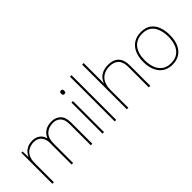

<svg xmlns="http://www.w3.org/2000/svg" viewBox="53 -1529 2308 2308"><g transform="rotate(-45 1207.0 -375.0)"><path d="M614 -538Q682 -538 726 -495Q770 -452 770 -361V0H744V-360Q744 -440 706.5 -476.5Q669 -513 614 -513Q539 -513 491 -469.5Q443 -426 443 -325V0H417V-360Q417 -414 399.5 -447.5Q382 -481 353 -497Q324 -513 287 -513Q241 -513 202 -494Q163 -475 139.5 -433.5Q116 -392 116 -325V0H90V-528H111L115 -432H117Q128 -457 148 -481Q168 -505 202 -521.5Q236 -538 287 -538Q342 -538 381 -510Q420 -482 433 -429H435Q454 -478 498.5 -508Q543 -538 614 -538Z M968 -528V0H942V-528ZM955 -721Q973 -721 977.5 -711.5Q982 -702 982 -690Q982 -677 977.5 -668Q973 -659 955 -659Q940 -659 935 -668Q930 -677 930 -690Q930 -702 935 -711.5Q940 -721 955 -721Z M1176 0H1150V-760H1176Z M1382 -496Q1382 -474 1381.5 -456.5Q1381 -439 1380 -417H1382Q1393 -449 1417 -476.5Q1441 -504 1480 -521Q1519 -538 1575 -538Q1632 -538 1672.5 -517.5Q1713 -497 1734 -454.5Q1755 -412 1755 -346V0H1729V-345Q1729 -433 1688.5 -473Q1648 -513 1575 -513Q1518 -513 1474.5 -490.5Q1431 -468 1406.5 -421Q1382 -374 1382 -302V0H1356V-760H1382Z M2354 -264Q2354 -206 2340.5 -156Q2327 -106 2298.5 -69Q2270 -32 2227 -11Q2184 10 2125 10Q2068 10 2025.5 -10.5Q1983 -31 1954.5 -68Q1926 -105 1912 -155Q1898 -205 1898 -264Q1898 -348 1925.5 -409.5Q1953 -471 2005.5 -504.5Q2058 -538 2131 -538Q2211 -538 2260 -501.5Q2309 -465 2331.5 -403Q2354 -341 2354 -264ZM1925 -264Q1925 -191 1947 -134.5Q1969 -78 2013.5 -46.5Q2058 -15 2125 -15Q2195 -15 2239.5 -47Q2284 -79 2305.5 -135.5Q2327 -192 2327 -264Q2327 -333 2307.5 -389.5Q2288 -446 2245 -479.5Q2202 -513 2131 -513Q2032 -513 1978.5 -447Q1925 -381 1925 -264Z"/></g></svg>

Font: Noto Sans Hebrew Thin
Style: Regular
Weight: 250
Designer: Monotype Design Team
Foundry: Monotype Imaging Inc.
Version: Version 2.003